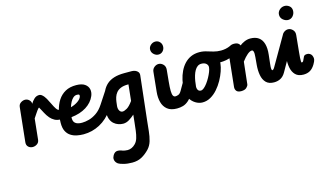

<svg xmlns="http://www.w3.org/2000/svg" viewBox="-129 -1260 3744 2178"><g transform="rotate(-15 1742.5 -171.0)"><path d="M331.5 -414.5Q326.5 -414.5 319.8 -408Q313 -401.5 303.2 -388Q293.5 -374.5 280.2 -354.5Q267 -334.5 249 -307.5L223.5 -63.5Q220 -32.5 196.2 -16.2Q172.5 0 145 0Q115 0 94 -19.5Q73 -39 76.5 -74L119 -477.5Q122.5 -508.5 147 -524.8Q171.5 -541 197 -541Q223.5 -541 244.2 -521.8Q265 -502.5 265 -479.5V-475Q279.5 -501.5 305 -526.2Q330.5 -551 364 -551Q377.5 -551 384 -537.2Q390.5 -523.5 390.5 -503.2Q390.5 -483 383.8 -462.5Q377 -442 364 -428.2Q351 -414.5 331.5 -414.5ZM530.5 -221Q490.5 -221 461.5 -237Q432.5 -253 411 -277.5Q398 -292.5 387.2 -309.2Q376.5 -326 367.2 -343Q358 -360 349.8 -375.8Q341.5 -391.5 333.5 -405Q321.5 -425.5 316 -444Q310.5 -462.5 310 -478Q309 -509.5 323.8 -529.2Q338.5 -549 359 -551Q380 -553.5 398 -538.5Q422 -519 440.8 -485.2Q459.5 -451.5 475.8 -416.8Q492 -382 507.5 -358.5Q525.5 -331 541 -331Q567 -331 581 -313.2Q595 -295.5 594 -274Q593.5 -254 578.2 -237.5Q563 -221 530.5 -221Z M740 10Q700.5 10 661.2 2Q622 -6 589.8 -26.8Q557.5 -47.5 538.8 -85Q520 -122.5 520.5 -181Q521.5 -256 537.2 -323Q553 -390 586.2 -441.5Q619.5 -493 672.2 -522.2Q725 -551.5 800 -551Q865.5 -550.5 900.5 -526.2Q935.5 -502 943.5 -465Q951.5 -428 935 -387.5Q920 -351.5 894 -322Q868 -292.5 832.2 -270Q796.5 -247.5 752 -233.2Q707.5 -219 656 -213.5Q652.5 -174 668.5 -152.5Q677 -142 689.5 -135Q702 -128 719 -124.8Q736 -121.5 757 -121.5ZM679 -324Q701.5 -330 722.8 -339.5Q744 -349 761.8 -361Q779.5 -373 791.8 -387.2Q804 -401.5 808.5 -417.5Q811.5 -429 807 -436Q802.5 -443 780.5 -443Q756.5 -443 737.2 -426.5Q718 -410 703.5 -383Q689 -356 679 -324ZM757 -121.5Q793.5 -121.5 838.2 -133.5Q883 -145.5 928.2 -176.5Q973.5 -207.5 1011 -265L1122.5 -435Q1128 -442.5 1131 -442Q1137 -441.5 1139 -423Q1141 -404.5 1139.5 -376Q1138 -347.5 1134 -317Q1129.5 -282.5 1122.5 -252.2Q1115.5 -222 1107 -210L1085 -178Q1021.5 -86 931.5 -38Q841.5 10 740 10Q720 10 710.5 -7Q701 -24 701.5 -46Q702 -73 716.2 -97.2Q730.5 -121.5 757 -121.5Z M1051 -186Q1058 -251 1069.8 -306Q1081.5 -361 1102.2 -404.5Q1123 -448 1157 -478.5Q1191 -509 1241.8 -525Q1292.5 -541 1364.5 -541H1450.5Q1471.5 -541 1491.2 -533.2Q1511 -525.5 1523 -510Q1535 -494.5 1532.5 -471L1475 43Q1468 108 1462 168Q1456 228 1441.2 278.8Q1426.5 329.5 1392 366.5Q1349 411.5 1301.5 437.2Q1254 463 1190.5 463Q1134.5 463 1090 451.5Q1045.5 440 1029 429Q1017 421 1006.5 406.5Q996 392 994.5 371.5Q993 351 1007 326.5Q1028.5 291 1059.2 290.5Q1090 290 1117.5 303Q1125.5 306 1143 309Q1160.5 312 1176 312Q1200.5 312 1224.2 301.2Q1248 290.5 1268.5 269Q1291.5 245.5 1303 208.2Q1314.5 171 1320.2 125.2Q1326 79.5 1331 31L1340.5 -60Q1310 -32.5 1275.5 -11.2Q1241 10 1204.5 10Q1178.5 10 1149.5 0.8Q1120.5 -8.5 1095.8 -30.5Q1071 -52.5 1058 -90.5Q1045 -128.5 1051 -186ZM1187.5 -200.5Q1185 -167 1198.5 -146Q1212 -125 1233.5 -125Q1254 -125 1285.2 -143Q1316.5 -161 1356.5 -216.5L1376.5 -406H1371Q1318.5 -406 1285 -391.8Q1251.5 -377.5 1232.8 -354Q1214 -330.5 1205.2 -303Q1196.5 -275.5 1193.2 -248.5Q1190 -221.5 1187.5 -200.5Z M1839.5 1.5Q1767 1.5 1726.2 -31.8Q1685.5 -65 1671.2 -119.8Q1657 -174.5 1663.5 -239.5L1687 -471Q1690 -502 1713.8 -521.5Q1737.5 -541 1765 -541Q1794.5 -541 1818.8 -516.8Q1843 -492.5 1839 -454L1826 -320Q1819 -249 1820 -209Q1821 -169 1830.2 -152.8Q1839.5 -136.5 1856.5 -136.5ZM1715.5 -721Q1715.5 -752 1740 -774Q1764.5 -796 1795 -796Q1826 -796 1846.8 -774Q1867.5 -752 1867.5 -721Q1867.5 -689.5 1846.8 -666.8Q1826 -644 1795 -644Q1764.5 -644 1740 -666.8Q1715.5 -689.5 1715.5 -721ZM1856.5 -136.5Q1873.5 -136.5 1892.5 -144.2Q1911.5 -152 1928 -180.5L2069 -425Q2076 -438 2083 -438Q2092.5 -438.5 2098.8 -418Q2105 -397.5 2107 -365Q2109 -332.5 2105.5 -297.5Q2102.5 -271.5 2096.2 -246.2Q2090 -221 2079 -202L2033 -121Q2005 -71 1974.5 -44.5Q1944 -18 1910.5 -8.2Q1877 1.5 1839.5 1.5Q1807 1.5 1790.2 -18Q1773.5 -37.5 1773 -62Q1772.5 -89 1793.2 -112.8Q1814 -136.5 1856.5 -136.5Z M2137.5 10Q2094.5 10 2054 -15.2Q2013.5 -40.5 1988.8 -84.8Q1964 -129 1967 -186Q1969.5 -242 1981.5 -295.5Q1993.5 -349 2015.5 -395Q2037.5 -441 2070.2 -476Q2103 -511 2146.8 -530.8Q2190.5 -550.5 2246.5 -550.5Q2305 -550.5 2353 -528.8Q2401 -507 2427 -465.5Q2453 -424 2445.5 -364Q2441.5 -324.5 2424.5 -275.2Q2407.5 -226 2379.8 -176Q2352 -126 2315 -83.8Q2278 -41.5 2233 -15.8Q2188 10 2137.5 10ZM2153 -125Q2170 -125 2190 -141.8Q2210 -158.5 2230 -185.5Q2250 -212.5 2267 -243.5Q2284 -274.5 2295.5 -303.8Q2307 -333 2309 -353.5Q2313 -379 2293 -398.5Q2273 -418 2235 -418Q2209 -418 2189.5 -403.8Q2170 -389.5 2156 -365Q2142 -340.5 2132.8 -310Q2123.5 -279.5 2118 -246.2Q2112.5 -213 2110 -182Q2109.5 -168 2113.5 -154.8Q2117.5 -141.5 2127.2 -133.2Q2137 -125 2153 -125ZM2330.5 -537.5Q2364.5 -527 2404.8 -515.8Q2445 -504.5 2490.5 -504.5Q2517.5 -504.5 2546 -510Q2574.5 -515.5 2604 -529Q2614 -533.5 2622.5 -531Q2635.5 -526 2639 -504.5Q2642.5 -483 2634.5 -459.5Q2629.5 -444 2619.2 -430.5Q2609 -417 2593.5 -409Q2558.5 -391.5 2520.2 -384.5Q2482 -377.5 2445 -377.5Q2405 -377.5 2369.8 -384Q2334.5 -390.5 2309.5 -398.5Q2286.5 -406.5 2280.2 -430.2Q2274 -454 2279 -478.5Q2284.5 -505 2299 -524Q2313.5 -543 2330.5 -537.5Z M2593 0Q2553.5 0 2538 -20Q2522.5 -40 2525.5 -67.5L2568.5 -476Q2569.5 -485.5 2577 -500.8Q2584.5 -516 2602.5 -528.5Q2620.5 -541 2653 -541Q2678.5 -541 2695.5 -531.5Q2712.5 -522 2719.5 -504.5L2720 -503Q2739 -520 2773.8 -535.5Q2808.5 -551 2844 -551Q2904.5 -551 2942 -524.2Q2979.5 -497.5 2994.2 -445.8Q3009 -394 3000.5 -318.5L2989 -216Q2984 -172 2986.2 -155Q2988.5 -138 2996.5 -138Q3017 -138 3027.8 -118.8Q3038.5 -99.5 3038.5 -75Q3038.5 -47.5 3024 -23.8Q3009.5 0 2979.5 0Q2918.5 0 2886 -33.2Q2853.5 -66.5 2843.5 -121.5Q2833.5 -176.5 2839 -240.5L2847 -330.5Q2849 -352 2848.8 -371Q2848.5 -390 2843.5 -402.2Q2838.5 -414.5 2826 -414.5Q2804.5 -414.5 2774 -389.2Q2743.5 -364 2707.5 -316L2679 -57Q2677 -40 2656.5 -20Q2636 0 2593 0ZM2996.5 -138Q3000 -138 3007.2 -143.8Q3014.5 -149.5 3024 -166.5L3217 -500.5Q3226 -516 3237.5 -516Q3252.5 -516.5 3266.5 -493.8Q3280.5 -471 3285.5 -440Q3289 -420 3286.8 -398.8Q3284.5 -377.5 3274.5 -360L3116 -80.5Q3091.5 -37 3057 -18.5Q3022.5 0 2979.5 0Q2964.5 0 2956.5 -17Q2948.5 -34 2948 -56.5Q2947.5 -85 2959.2 -111.5Q2971 -138 2996.5 -138Z M3341.5 -136.5Q3364 -136.5 3375.5 -117Q3387 -97.5 3386.5 -72.5Q3386 -45.5 3370.8 -22Q3355.5 1.5 3324.5 1.5Q3263.5 1.5 3230.8 -31.8Q3198 -65 3187.8 -119.8Q3177.5 -174.5 3184 -239.5L3207.5 -471Q3210.5 -502 3234.2 -521.5Q3258 -541 3285.5 -541Q3315 -541 3339.2 -516.8Q3363.5 -492.5 3359.5 -454L3340.5 -261.5Q3336.5 -220 3334.5 -192Q3332.5 -164 3334 -150.2Q3335.5 -136.5 3341.5 -136.5ZM3230 -724.5Q3230 -758.5 3256 -782.5Q3282 -806.5 3316 -806.5Q3346 -806.5 3371.2 -786.8Q3396.5 -767 3396.5 -731Q3396.5 -696 3373.8 -669.2Q3351 -642.5 3317 -642.5Q3286 -642.5 3258 -665.5Q3230 -688.5 3230 -724.5ZM3341.5 -136.5Q3352 -136.5 3359 -148.2Q3366 -160 3371.2 -173.8Q3376.5 -187.5 3380.5 -194L3384.5 -200Q3391.5 -211 3408.5 -213Q3425.5 -215 3439 -212Q3474.5 -201.5 3483 -162.5Q3487 -148 3483.8 -130.2Q3480.5 -112.5 3461 -79.5Q3435 -36.5 3402.2 -17.5Q3369.5 1.5 3324.5 1.5Q3304.5 1.5 3294 -17.2Q3283.5 -36 3283.5 -59.5Q3283.5 -87.5 3298 -112Q3312.5 -136.5 3341.5 -136.5Z"/></g></svg>

Font: Edu NSW ACT Cursive
Style: Regular
Weight: 400
Designer: Tina and Corey Anderson, Eben Sorkin, Mirko Velimirovic
Foundry: Sorkin Type Co.
Version: Version 2.000